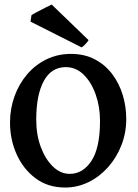

<svg xmlns="http://www.w3.org/2000/svg" viewBox="-20 -818 613 851"><path d="M269 13.2Q192.9 13.2 138.2 -27.3Q83.5 -67.9 54 -133.5Q24.4 -199.2 24.4 -274.9Q24.4 -335.9 44.2 -390.9Q64 -445.8 100.1 -488.3Q136.2 -530.8 185.8 -554.9Q235.4 -579.1 294.9 -579.1Q354.5 -579.1 400.4 -554.9Q446.3 -530.8 477.3 -489.7Q508.3 -448.7 523.9 -397.2Q539.6 -345.7 539.6 -290.5Q539.6 -229.5 518.3 -174.8Q497.1 -120.1 459.5 -77.6Q421.9 -35.2 372.8 -11Q323.7 13.2 269 13.2ZM289.1 -47.4Q347.7 -47.4 385.5 -105.2Q423.3 -163.1 423.3 -282.2Q423.3 -344.2 404.3 -398.7Q385.3 -453.1 351.1 -486.8Q316.9 -520.5 271.5 -520.5Q207.5 -520.5 174.1 -459Q140.6 -397.5 140.6 -287.6Q140.6 -220.7 160.9 -166.3Q181.2 -111.8 214.8 -79.6Q248.5 -47.4 289.1 -47.4ZM372.6 -640.1Q368.7 -632.8 358.9 -622.6Q349.1 -612.3 341.8 -607.9L115.2 -722.2L119.6 -751Q125 -754.9 144 -764.9Q163.1 -774.9 182.6 -784.9Q202.1 -794.9 209 -797.9Z"/></svg>

Font: Dai Banna SIL SemiBold
Style: Regular
Weight: 600
Designer: Victor Gaultney
Foundry: SIL International
Version: Version 4.000